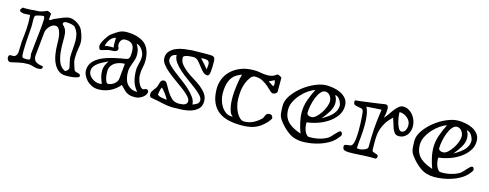

<svg xmlns="http://www.w3.org/2000/svg" viewBox="-24 -967 3892 1528"><g transform="rotate(15 1922.0 -203.5)"><path d="M23 -15Q25 -29 31 -32Q37 -35 47 -35Q49 -35 50.5 -34.5Q52 -34 55 -34Q70 -34 78.5 -40.5Q87 -47 90.5 -57.5Q94 -68 95 -81Q96 -94 96 -108Q96 -159 103 -211.5Q110 -264 110 -318Q110 -351 107 -384Q100 -384 91.5 -383.5Q83 -383 75 -382.5Q67 -382 60.5 -382Q54 -382 51 -382Q42 -384 31 -388Q20 -392 20 -404Q20 -408 26.5 -415Q33 -422 35 -426Q41 -425 46 -425Q51 -425 56 -425Q85 -425 97 -426Q109 -427 115.5 -427.5Q122 -428 128.5 -429Q135 -430 155 -430Q175 -430 195 -437Q215 -444 233 -452Q245 -450 253.5 -444.5Q262 -439 266 -437L261 -388Q262 -387 264 -387Q265 -386 268 -386Q272 -386 282.5 -392.5Q293 -399 297 -402Q344 -423 372 -433.5Q400 -444 422 -444Q432 -444 447.5 -439Q463 -434 479 -424.5Q495 -415 508.5 -401.5Q522 -388 529 -371Q543 -337 548 -314.5Q553 -292 553 -275Q553 -261 551 -248.5Q549 -236 546.5 -221.5Q544 -207 542 -188.5Q540 -170 540 -145Q540 -136 540.5 -129.5Q541 -123 542 -118Q543 -113 546.5 -102Q550 -91 553.5 -79Q557 -67 561 -57Q565 -47 568 -46Q573 -41 581 -39.5Q589 -38 596.5 -36Q604 -34 609.5 -30Q615 -26 615 -17Q615 -8 600.5 -3Q586 2 567.5 5Q549 8 530.5 8.5Q512 9 504 9Q471 9 447 -8.5Q423 -26 407 -56.5Q391 -87 383.5 -129Q376 -171 376 -220Q376 -232 375 -254.5Q374 -277 369 -299Q364 -321 353.5 -337.5Q343 -354 324 -354Q310 -354 297.5 -346.5Q285 -339 275.5 -328Q266 -317 259.5 -304Q253 -291 252 -280L232 -82Q232 -47 252 -33.5Q272 -20 305 -17Q312 -16 312 -7Q312 4 301 8Q290 12 276 12Q264 12 254.5 9.5Q245 7 236 4.5Q227 2 216.5 -0.5Q206 -3 191 -3Q155 -3 119.5 4.5Q84 12 51 20Q37 18 30 8Q23 -2 23 -15ZM141 -364Q141 -350 141.5 -334.5Q142 -319 142 -304Q142 -295 140 -271.5Q138 -248 136 -218.5Q134 -189 132 -156Q130 -123 130 -95Q130 -74 131 -62Q132 -50 135.5 -44.5Q139 -39 147.5 -38Q156 -37 171 -37Q186 -37 192 -40Q198 -43 198 -54Q198 -66 194 -86Q196 -103 198.5 -128.5Q201 -154 204 -182.5Q207 -211 210.5 -241Q214 -271 216.5 -297Q219 -323 220.5 -342.5Q222 -362 222 -371V-375Q222 -384 220.5 -394Q219 -404 209 -404Q207 -404 197.5 -402.5Q188 -401 177 -398.5Q166 -396 156.5 -392.5Q147 -389 145 -386ZM376 -387Q376 -380 381 -375.5Q386 -371 392 -364Q398 -357 404 -345.5Q410 -334 413 -314Q416 -287 415 -245.5Q414 -204 418.5 -161Q423 -118 437.5 -81Q452 -44 488 -26Q498 -26 508 -36Q518 -46 518 -57Q518 -60 515.5 -72Q513 -84 510 -97.5Q507 -111 504.5 -123.5Q502 -136 502 -140Q502 -175 505.5 -209Q509 -243 509 -277Q509 -305 502.5 -331Q496 -357 476 -382Q471 -389 461.5 -393Q452 -397 441.5 -399Q431 -401 421 -402Q411 -403 404 -403Q393 -403 385 -399.5Q377 -396 376 -387Z M650 -71Q650 -108 667.5 -134.5Q685 -161 717 -180.5Q749 -200 793.5 -213.5Q838 -227 892 -237Q915 -241 929.5 -243Q944 -245 952 -250.5Q960 -256 963 -269.5Q966 -283 966 -312Q966 -328 963 -342Q960 -356 952 -367Q944 -378 930 -384.5Q916 -391 893 -391Q876 -391 867 -384Q858 -377 853.5 -368Q849 -359 848 -349.5Q847 -340 847 -335Q847 -324 851.5 -320Q856 -316 856 -305Q856 -295 850 -289.5Q844 -284 835 -281.5Q826 -279 816 -278.5Q806 -278 797 -278Q788 -278 776.5 -275Q765 -272 754 -269Q743 -266 734 -263Q725 -260 721 -260Q712 -260 707.5 -271Q703 -282 703 -291Q703 -301 710 -317Q717 -333 727 -349.5Q737 -366 748 -380Q759 -394 767 -400Q798 -423 824 -437.5Q850 -452 888 -452Q905 -452 925 -450Q945 -448 965.5 -442.5Q986 -437 1005 -428Q1024 -419 1039 -406Q1054 -392 1063.5 -375Q1073 -358 1078.5 -339Q1084 -320 1086 -302Q1088 -284 1088 -269Q1088 -242 1081 -214Q1074 -186 1074 -149Q1074 -134 1078.5 -116.5Q1083 -99 1090.5 -83Q1098 -67 1108 -56.5Q1118 -46 1129 -46Q1135 -46 1140.5 -50Q1146 -54 1151 -54Q1163 -54 1167.5 -48Q1172 -42 1172 -33Q1172 -25 1166 -14Q1160 -3 1148 7Q1136 17 1119 24.5Q1102 32 1081 32Q1052 32 1038 28Q1024 24 1006 13Q1002 10 994 2.5Q986 -5 978 -13Q970 -21 963.5 -28Q957 -35 956 -35Q923 5 878.5 26Q834 47 784 47Q752 47 727 34.5Q702 22 685 3.5Q668 -15 659 -35.5Q650 -56 650 -71ZM686 -79Q686 -61 695.5 -46Q705 -31 719 -20.5Q733 -10 749.5 -4.5Q766 1 780 1Q791 1 800 -3Q790 -26 782.5 -50.5Q775 -75 775 -105Q775 -128 783.5 -148.5Q792 -169 806 -189Q787 -180 766 -169.5Q745 -159 727 -146Q709 -133 697.5 -116.5Q686 -100 686 -79ZM816 -111Q816 -103 817 -87.5Q818 -72 821.5 -56.5Q825 -41 831 -28.5Q837 -16 847 -15Q859 -15 872 -20Q885 -25 896.5 -34Q908 -43 915.5 -54.5Q923 -66 924 -79L936 -204Q915 -204 893.5 -198.5Q872 -193 855 -182Q838 -171 827 -153Q816 -135 816 -111ZM1011 -298Q1011 -275 1005.5 -257.5Q1000 -240 993.5 -223.5Q987 -207 981.5 -189Q976 -171 976 -147Q976 -121 981.5 -97Q987 -73 1000.5 -54.5Q1014 -36 1035.5 -24.5Q1057 -13 1089 -13Q1057 -50 1046 -90.5Q1035 -131 1035 -175Q1035 -193 1037.5 -206.5Q1040 -220 1043.5 -233Q1047 -246 1049.5 -260Q1052 -274 1052 -294Q1052 -308 1046.5 -323Q1041 -338 1031.5 -351Q1022 -364 1010 -372.5Q998 -381 985 -383Q1000 -360 1005.5 -340.5Q1011 -321 1011 -298ZM814 -385Q802 -384 789.5 -375.5Q777 -367 767.5 -354Q758 -341 751.5 -326Q745 -311 745 -298Q750 -303 766 -304.5Q782 -306 796 -306Q803 -306 808.5 -306Q814 -306 817 -305Q813 -316 813 -341Q813 -352 813.5 -363.5Q814 -375 814 -385Z M1215 4Q1204 4 1198.5 -4Q1193 -12 1193 -22Q1193 -35 1198 -44.5Q1203 -54 1210 -63Q1217 -72 1224 -81.5Q1231 -91 1235 -104Q1238 -112 1240 -121.5Q1242 -131 1245.5 -138.5Q1249 -146 1255.5 -151Q1262 -156 1273 -156Q1289 -156 1301.5 -133Q1314 -110 1330.5 -82.5Q1347 -55 1370.5 -32Q1394 -9 1433 -9Q1444 -9 1456 -10.5Q1468 -12 1477.5 -15.5Q1487 -19 1493.5 -26.5Q1500 -34 1500 -46Q1500 -64 1480 -85.5Q1460 -107 1429.5 -130Q1399 -153 1363.5 -178Q1328 -203 1297.5 -228Q1267 -253 1247 -279Q1227 -305 1227 -330Q1227 -366 1247.5 -388Q1268 -410 1298 -422.5Q1328 -435 1362.5 -439.5Q1397 -444 1424 -446Q1431 -446 1444 -446.5Q1457 -447 1474 -447Q1491 -447 1510.5 -447.5Q1530 -448 1550 -448Q1571 -448 1584 -447Q1597 -446 1604 -441Q1611 -436 1613.5 -426.5Q1616 -417 1616 -399Q1616 -376 1615.5 -355Q1615 -334 1613 -318.5Q1611 -303 1606.5 -294Q1602 -285 1593 -285Q1571 -285 1554 -302.5Q1537 -320 1521.5 -341Q1506 -362 1489.5 -379.5Q1473 -397 1451 -397Q1445 -397 1431.5 -396.5Q1418 -396 1403.5 -393.5Q1389 -391 1378.5 -386Q1368 -381 1368 -372Q1368 -341 1387 -317Q1406 -293 1434 -271.5Q1462 -250 1495.5 -230Q1529 -210 1557 -188Q1585 -166 1604 -139.5Q1623 -113 1623 -79Q1623 -39 1600.5 -16.5Q1578 6 1545 17Q1512 28 1473 30.5Q1434 33 1401 33Q1354 33 1307.5 22Q1261 11 1215 4ZM1254 -35Q1261 -27 1277.5 -22Q1294 -17 1332 -14Q1329 -21 1321 -33.5Q1313 -46 1303.5 -59Q1294 -72 1284.5 -83Q1275 -94 1269 -98Q1266 -94 1263 -84Q1260 -74 1258 -63.5Q1256 -53 1255 -44.5Q1254 -36 1254 -35ZM1269 -329Q1269 -311 1289 -290Q1309 -269 1339 -245.5Q1369 -222 1404 -196.5Q1439 -171 1469 -143.5Q1499 -116 1519 -87.5Q1539 -59 1539 -30Q1546 -33 1555 -36.5Q1564 -40 1572 -45Q1580 -50 1585.5 -58Q1591 -66 1591 -78Q1591 -97 1570.5 -118.5Q1550 -140 1519.5 -163.5Q1489 -187 1453.5 -212Q1418 -237 1387.5 -264Q1357 -291 1336.5 -319.5Q1316 -348 1316 -378Q1269 -371 1269 -329ZM1510 -404Q1516 -398 1525.5 -388Q1535 -378 1544.5 -367Q1554 -356 1562.5 -346Q1571 -336 1576 -329Q1577 -342 1578.5 -352.5Q1580 -363 1580 -371Q1580 -388 1571.5 -397Q1563 -406 1535 -406Q1530 -406 1523.5 -405.5Q1517 -405 1510 -404Z M1954 29Q1898 29 1850.5 18Q1803 7 1768 -19.5Q1733 -46 1713 -91Q1693 -136 1693 -204Q1693 -244 1708.5 -283Q1724 -322 1755.5 -352.5Q1787 -383 1833.5 -402Q1880 -421 1943 -421Q1973 -421 1998.5 -415.5Q2024 -410 2054 -410Q2082 -410 2100 -418Q2118 -426 2132 -437Q2136 -437 2142 -434.5Q2148 -432 2154 -429Q2160 -426 2164 -423Q2168 -420 2168 -419V-305Q2168 -295 2156 -288Q2144 -281 2135 -281Q2123 -281 2108.5 -295.5Q2094 -310 2074 -327.5Q2054 -345 2027 -359.5Q2000 -374 1964 -374Q1953 -374 1944 -368.5Q1935 -363 1929 -355Q1910 -330 1900 -305Q1890 -280 1885.5 -256.5Q1881 -233 1880 -211.5Q1879 -190 1879 -172Q1879 -142 1886.5 -112.5Q1894 -83 1906.5 -59.5Q1919 -36 1935.5 -21Q1952 -6 1969 -6Q2011 -6 2044.5 -23Q2078 -40 2106 -67Q2112 -74 2115 -82.5Q2118 -91 2122 -98.5Q2126 -106 2133 -111Q2140 -116 2153 -116Q2169 -116 2175 -106Q2181 -96 2181 -86Q2180 -84 2176.5 -79Q2173 -74 2168.5 -68Q2164 -62 2159.5 -56.5Q2155 -51 2153 -49Q2131 -26 2109.5 -11Q2088 4 2064 13Q2040 22 2013 25.5Q1986 29 1954 29ZM1749 -179Q1749 -152 1757 -123.5Q1765 -95 1780 -72Q1795 -49 1816.5 -34Q1838 -19 1865 -19H1869Q1871 -19 1872 -19.5Q1873 -20 1874 -20Q1858 -30 1849.5 -52Q1841 -74 1837 -98.5Q1833 -123 1832.5 -145.5Q1832 -168 1832 -180Q1832 -195 1834.5 -220Q1837 -245 1840.5 -271.5Q1844 -298 1849 -322.5Q1854 -347 1859 -362Q1839 -355 1819.5 -344Q1800 -333 1784 -313Q1768 -293 1758.5 -260.5Q1749 -228 1749 -179ZM2122 -337Q2126 -342 2127 -348Q2128 -354 2128 -359Q2128 -366 2126 -373.5Q2124 -381 2122 -387L2078 -365Z M2235 -208Q2235 -251 2266 -295Q2297 -339 2342 -374.5Q2387 -410 2438.5 -432Q2490 -454 2532 -454Q2558 -454 2590 -448.5Q2622 -443 2649.5 -429.5Q2677 -416 2696 -392.5Q2715 -369 2715 -334Q2715 -288 2689.5 -252Q2664 -216 2625.5 -190Q2587 -164 2541 -148.5Q2495 -133 2454 -129Q2454 -127 2453.5 -122.5Q2453 -118 2453 -116Q2453 -105 2455.5 -91Q2458 -77 2463 -63.5Q2468 -50 2475.5 -39Q2483 -28 2493 -22Q2495 -21 2505.5 -21Q2516 -21 2519 -21Q2527 -21 2541 -22Q2555 -23 2572.5 -26.5Q2590 -30 2609.5 -36.5Q2629 -43 2649 -54Q2660 -60 2671.5 -72.5Q2683 -85 2694.5 -97.5Q2706 -110 2716 -119.5Q2726 -129 2735 -129Q2742 -129 2746 -120Q2750 -111 2750 -107Q2751 -97 2723 -66Q2700 -41 2668.5 -23Q2637 -5 2601.5 6.5Q2566 18 2530 23.5Q2494 29 2461 29Q2394 29 2346 -5Q2298 -39 2260 -91Q2241 -117 2238 -146.5Q2235 -176 2235 -208ZM2285 -191Q2285 -153 2297 -126.5Q2309 -100 2329.5 -82Q2350 -64 2376 -51.5Q2402 -39 2430 -29Q2415 -69 2405 -112.5Q2395 -156 2395 -198Q2395 -249 2413 -299.5Q2431 -350 2454 -395Q2430 -388 2400.5 -368Q2371 -348 2345.5 -320Q2320 -292 2302.5 -258.5Q2285 -225 2285 -191ZM2441 -203Q2441 -193 2451 -186Q2461 -179 2479 -179Q2497 -179 2516.5 -196.5Q2536 -214 2552.5 -238.5Q2569 -263 2579.5 -290.5Q2590 -318 2590 -338Q2590 -350 2586 -361.5Q2582 -373 2575 -382.5Q2568 -392 2557.5 -398Q2547 -404 2535 -404Q2514 -404 2496.5 -382.5Q2479 -361 2467 -330.5Q2455 -300 2448 -265Q2441 -230 2441 -203ZM2617 -397Q2627 -382 2631 -366.5Q2635 -351 2635 -337Q2635 -299 2612.5 -262.5Q2590 -226 2561 -191Q2589 -207 2610 -222Q2631 -237 2645 -253Q2659 -269 2666.5 -286.5Q2674 -304 2674 -326Q2674 -332 2670 -344Q2666 -356 2659 -368Q2652 -380 2641 -388.5Q2630 -397 2617 -397Z M2787 -23Q2787 -31 2795 -34Q2803 -37 2813.5 -38Q2824 -39 2834 -40.5Q2844 -42 2849 -47Q2862 -61 2866.5 -98Q2871 -135 2871 -179Q2871 -205 2870 -231Q2869 -257 2867.5 -278Q2866 -299 2864.5 -312.5Q2863 -326 2862 -329Q2858 -345 2844.5 -348.5Q2831 -352 2816 -354Q2801 -356 2789.5 -361.5Q2778 -367 2778 -387Q2778 -396 2785 -398Q2800 -399 2823.5 -402Q2847 -405 2873 -408.5Q2899 -412 2926 -415.5Q2953 -419 2974.5 -422.5Q2996 -426 3010 -428Q3024 -430 3025 -430Q3048 -430 3048 -399Q3048 -379 3045.5 -359.5Q3043 -340 3037 -323Q3050 -334 3064 -355Q3078 -376 3094 -397Q3110 -418 3127.5 -433.5Q3145 -449 3165 -449Q3190 -449 3211 -437Q3232 -425 3247 -406Q3262 -387 3270.5 -363.5Q3279 -340 3279 -317Q3279 -299 3274.5 -280.5Q3270 -262 3259 -247Q3248 -232 3230.5 -222Q3213 -212 3188 -212Q3167 -212 3155 -226Q3143 -240 3135.5 -260Q3128 -280 3122 -302.5Q3116 -325 3109 -343Q3078 -314 3059.5 -285.5Q3041 -257 3031.5 -229Q3022 -201 3019.5 -174Q3017 -147 3017 -120Q3017 -106 3017.5 -91.5Q3018 -77 3018 -55Q3018 -42 3026 -38Q3034 -34 3044 -31.5Q3054 -29 3062 -25.5Q3070 -22 3070 -10Q3070 2 3058 9Q3050 9 3042 8.5Q3034 8 3026 8Q2978 8 2933 11.5Q2888 15 2841 15Q2818 15 2802.5 9Q2787 3 2787 -23ZM2893 -34Q2900 -31 2912 -31Q2923 -31 2935.5 -34Q2948 -37 2958 -41.5Q2968 -46 2974.5 -52.5Q2981 -59 2981 -66Q2981 -108 2982 -142Q2983 -176 2985 -210.5Q2987 -245 2991.5 -285Q2996 -325 3004 -380Q2972 -379 2941 -376.5Q2910 -374 2881 -372Q2895 -345 2900.5 -309Q2906 -273 2906 -230Q2906 -173 2900.5 -125Q2895 -77 2893 -34ZM3147 -399Q3147 -378 3151 -352.5Q3155 -327 3162 -305Q3169 -283 3178.5 -268Q3188 -253 3199 -253Q3222 -253 3232 -272.5Q3242 -292 3242 -315Q3242 -333 3234 -348Q3226 -363 3212.5 -374.5Q3199 -386 3182 -392.5Q3165 -399 3147 -399Z M3320 -208Q3320 -251 3351 -295Q3382 -339 3427 -374.5Q3472 -410 3523.5 -432Q3575 -454 3617 -454Q3643 -454 3675 -448.5Q3707 -443 3734.5 -429.5Q3762 -416 3781 -392.5Q3800 -369 3800 -334Q3800 -288 3774.5 -252Q3749 -216 3710.5 -190Q3672 -164 3626 -148.5Q3580 -133 3539 -129Q3539 -127 3538.5 -122.5Q3538 -118 3538 -116Q3538 -105 3540.5 -91Q3543 -77 3548 -63.5Q3553 -50 3560.5 -39Q3568 -28 3578 -22Q3580 -21 3590.5 -21Q3601 -21 3604 -21Q3612 -21 3626 -22Q3640 -23 3657.5 -26.5Q3675 -30 3694.5 -36.5Q3714 -43 3734 -54Q3745 -60 3756.5 -72.5Q3768 -85 3779.5 -97.5Q3791 -110 3801 -119.5Q3811 -129 3820 -129Q3827 -129 3831 -120Q3835 -111 3835 -107Q3836 -97 3808 -66Q3785 -41 3753.5 -23Q3722 -5 3686.5 6.5Q3651 18 3615 23.5Q3579 29 3546 29Q3479 29 3431 -5Q3383 -39 3345 -91Q3326 -117 3323 -146.5Q3320 -176 3320 -208ZM3370 -191Q3370 -153 3382 -126.5Q3394 -100 3414.5 -82Q3435 -64 3461 -51.5Q3487 -39 3515 -29Q3500 -69 3490 -112.5Q3480 -156 3480 -198Q3480 -249 3498 -299.5Q3516 -350 3539 -395Q3515 -388 3485.5 -368Q3456 -348 3430.5 -320Q3405 -292 3387.5 -258.5Q3370 -225 3370 -191ZM3526 -203Q3526 -193 3536 -186Q3546 -179 3564 -179Q3582 -179 3601.5 -196.5Q3621 -214 3637.5 -238.5Q3654 -263 3664.5 -290.5Q3675 -318 3675 -338Q3675 -350 3671 -361.5Q3667 -373 3660 -382.5Q3653 -392 3642.5 -398Q3632 -404 3620 -404Q3599 -404 3581.5 -382.5Q3564 -361 3552 -330.5Q3540 -300 3533 -265Q3526 -230 3526 -203ZM3702 -397Q3712 -382 3716 -366.5Q3720 -351 3720 -337Q3720 -299 3697.5 -262.5Q3675 -226 3646 -191Q3674 -207 3695 -222Q3716 -237 3730 -253Q3744 -269 3751.5 -286.5Q3759 -304 3759 -326Q3759 -332 3755 -344Q3751 -356 3744 -368Q3737 -380 3726 -388.5Q3715 -397 3702 -397Z"/></g></svg>

Font: Miltonian
Style: Regular
Weight: 400
Designer: Pablo Impallari
Foundry: Pablo Impallari
Version: Version 1.008